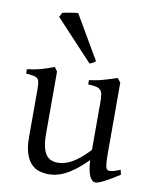

<svg xmlns="http://www.w3.org/2000/svg" viewBox="-84 -791 697 869"><g transform="rotate(10 265.0 -356.0)"><path d="M522 -40Q503.9 -28.3 487.3 -18.3Q470.7 -8.3 456.5 -1Q442.4 6.3 431.6 10.5Q420.9 14.6 415 14.6Q397.9 14.6 387.2 -8.1Q376.5 -30.8 373.5 -81.1Q343.3 -50.8 318.1 -32Q293 -13.2 271.7 -2.9Q250.5 7.3 232.7 11Q214.8 14.6 199.2 14.6Q176.3 14.6 155.3 8.3Q134.3 2 118.2 -14.9Q102.1 -31.7 92.5 -61Q83 -90.3 83 -136.2V-347.2Q83 -370.6 81.5 -383.5Q80.1 -396.5 74 -403.1Q67.9 -409.7 55.2 -412.1Q42.5 -414.6 20 -417V-436.5Q37.6 -438.5 53 -441.4Q68.4 -444.3 82.8 -448.2Q97.2 -452.1 111.8 -457.3Q126.5 -462.4 142.6 -468.8L156.2 -449.7V-163.1Q156.2 -128.9 161.4 -106Q166.5 -83 176 -69.3Q185.5 -55.7 199.5 -49.8Q213.4 -43.9 231 -43.9Q246.6 -43.9 262.9 -48.6Q279.3 -53.2 296.6 -63.2Q314 -73.2 333 -89.1Q352.1 -105 373.5 -127.9V-347.2Q373.5 -369.1 371.3 -382.3Q369.1 -395.5 361.8 -402.8Q354.5 -410.2 341.1 -413.1Q327.6 -416 305.2 -417V-436.5Q340.3 -440.9 372.6 -450.2Q404.8 -459.5 432.1 -468.8L446.8 -449.7V-124Q446.8 -93.8 449 -74.7Q451.2 -55.7 458 -50.8Q463.9 -46.9 478 -49.1Q492.2 -51.3 517.1 -62ZM321.8 -526.4Q315.4 -520.5 309.1 -517.1Q302.7 -513.7 294.4 -511.2L122.6 -695.3L133.3 -715.3Q138.2 -716.8 147.7 -718.5Q157.2 -720.2 167.7 -722.2Q178.2 -724.1 188.5 -725.3Q198.7 -726.6 204.6 -727.1Z"/></g></svg>

Font: Gentium Kaktovik
Style: Regular
Weight: 400
Designer: J. Victor Gaultney and Annie Olsen
Foundry: SIL International
Version: Version 1.102; 2013; Maintenance release